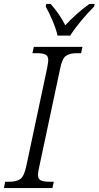

<svg xmlns="http://www.w3.org/2000/svg" viewBox="-38 -951 499 971"><path d="M-18 0 -12 -32H11Q45 -32 64.5 -45.5Q84 -59 95 -111L200 -605Q202 -618 204 -629Q206 -640 206 -647Q206 -669 191 -675.5Q176 -682 149 -682H126L133 -714H379L372 -682H349Q315 -682 295.5 -668.5Q276 -655 266 -603L161 -110Q158 -97 156 -85.5Q154 -74 154 -67Q154 -45 169 -38.5Q184 -32 211 -32H234L227 0ZM253 -771Q245 -806 227.5 -847Q210 -888 193 -918L196 -931H218Q264 -880 292 -823Q317 -850 348.5 -878.5Q380 -907 414 -931H441L438 -918Q405 -885 372.5 -846Q340 -807 317 -771Z"/></svg>

Font: Noto Serif SemiCondensed Light
Style: Italic
Weight: 300
Width: 4
Italic angle: -12°
Designer: Monotype Design Team
Foundry: Monotype Imaging Inc.
Version: Version 2.013; ttfautohint (v1.8.4.7-5d5b)